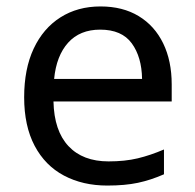

<svg xmlns="http://www.w3.org/2000/svg" viewBox="-20 -566 604 596"><path d="M292 -546Q361 -546 410.5 -516Q460 -486 486.5 -431.5Q513 -377 513 -304V-251H146Q148 -160 192.5 -112.5Q237 -65 317 -65Q368 -65 407.5 -74.5Q447 -84 489 -102V-25Q448 -7 408 1.5Q368 10 313 10Q237 10 178.5 -21Q120 -52 87.5 -113.5Q55 -175 55 -264Q55 -352 84.5 -415Q114 -478 167.5 -512Q221 -546 292 -546ZM291 -474Q228 -474 191.5 -433.5Q155 -393 148 -321H421Q420 -389 389 -431.5Q358 -474 291 -474Z"/></svg>

Font: Noto Sans Manichaean
Style: Regular
Weight: 400
Designer: Monotype Design Team
Foundry: Monotype Imaging Inc.
Version: Version 2.005; ttfautohint (v1.8.4.7-5d5b)